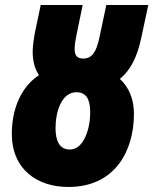

<svg xmlns="http://www.w3.org/2000/svg" viewBox="-20 -734 610 764"><path d="M252 10C438 10 513 -134 513 -281C513 -341 492 -388 457 -420C500 -455 526 -508 542 -583L570 -714H403L375 -582C363 -526 345 -501 312 -501C287 -501 277 -512 277 -540C277 -555 280 -574 285 -598L309 -714H142L122 -619C115 -587 110 -550 110 -529C110 -492 118 -460 135 -435C52 -380 27 -281 27 -202C27 -60 128 10 252 10ZM258 -139C218 -139 201 -171 201 -225C201 -289 225 -367 284 -367C322 -367 339 -341 339 -286C339 -223 314 -139 258 -139Z"/></svg>

Font: Noto Sans ExtraCondensed Black
Style: Italic
Weight: 900
Width: 2
Italic angle: -12°
Designer: Monotype Design Team
Foundry: Monotype Imaging Inc.
Version: Version 2.013